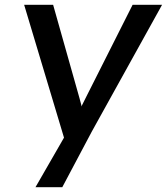

<svg xmlns="http://www.w3.org/2000/svg" viewBox="-20 -545 691 795"><path d="M127 230 245 25 80 -525H200L309 -139Q312 -129 317 -109Q317 -106 317 -104Q317 -104 317 -104Q328 -125 338 -146L529 -525H651L360 0L238 230Z"/></svg>

Font: Lexend
Style: Italic
Weight: 400
Italic angle: -8.13011°
Designer: Bonnie Shaver-Troup, Thomas Jockin
Foundry: Lexend
Version: Version 1.007